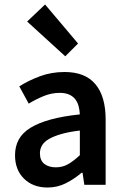

<svg xmlns="http://www.w3.org/2000/svg" viewBox="-20 -824 556 856"><path d="M192 12Q127 12 87 -27.5Q47 -67 47 -132Q47 -171 63.5 -201.5Q80 -232 115.5 -254Q151 -276 205.5 -291Q260 -306 336 -314Q335 -333 330.5 -350.5Q326 -368 315.5 -381.5Q305 -395 288 -402.5Q271 -410 246 -410Q210 -410 175.5 -396Q141 -382 108 -362L66 -439Q107 -465 158 -484Q209 -503 268 -503Q360 -503 405.5 -448.5Q451 -394 451 -291V0H356L348 -54H344Q311 -26 273.5 -7Q236 12 192 12ZM229 -78Q259 -78 283.5 -92Q308 -106 336 -132V-242Q286 -236 252 -226Q218 -216 197 -203.5Q176 -191 167 -175Q158 -159 158 -141Q158 -108 178 -93Q198 -78 229 -78ZM271 -573 101 -728 181 -804 328 -630Z"/></svg>

Font: Giro Sans Semibold
Style: Regular
Weight: 600
Designer: Paul D. Hunt
Foundry: Adobe Systems Incorporated
Version: Version 1.000;PS 1.0;hotconv 1.0.88;makeotf.lib2.5.647800